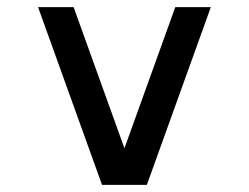

<svg xmlns="http://www.w3.org/2000/svg" viewBox="-20 -520 700 540"><path d="M267 0H393L573 -500H473L330 -103L187 -500H87Z"/></svg>

Font: Uncut Plan8
Style: Regular
Weight: 400
Designer: Kasper Nordkvist
Foundry: UNCUT.wtf
Version: Version 1.002;Glyphs 3.1.2 (3151)